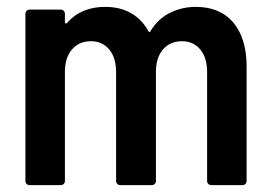

<svg xmlns="http://www.w3.org/2000/svg" viewBox="-20 -539 787 559"><path d="M698 -345V-12Q698 -7 694.5 -3.5Q691 0 686 0H595Q590 0 586.5 -3.5Q583 -7 583 -12V-329Q583 -371 563 -395Q543 -419 510 -419Q475 -419 454.5 -395Q434 -371 434 -330V-12Q434 -7 430.5 -3.5Q427 0 422 0H330Q325 0 321.5 -3.5Q318 -7 318 -12V-329Q318 -371 298 -395Q278 -419 245 -419Q210 -419 189.5 -395Q169 -371 169 -330V-12Q169 -7 165.5 -3.5Q162 0 157 0H66Q61 0 57.5 -3.5Q54 -7 54 -12V-499Q54 -504 57.5 -507.5Q61 -511 66 -511H157Q162 -511 165.5 -507.5Q169 -504 169 -499V-474Q169 -471 171 -470.5Q173 -470 175 -472Q216 -519 286 -519Q330 -519 362 -500.5Q394 -482 412 -448Q414 -446 416 -446Q418 -446 419 -450Q442 -486 476.5 -502.5Q511 -519 550 -519Q621 -519 659.5 -473Q698 -427 698 -345Z"/></svg>

Font: Barlow Semi Condensed SemiBold
Style: Regular
Weight: 600
Width: 4
Designer: Jeremy Tribby
Foundry: Tribby Type
Version: Version 1.408